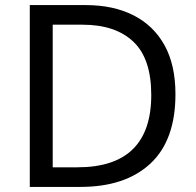

<svg xmlns="http://www.w3.org/2000/svg" viewBox="-20 -734 770 754"><path d="M669 -364Q669 -183 570.5 -91.5Q472 0 296 0H97V-714H317Q425 -714 504 -674Q583 -634 626 -556.5Q669 -479 669 -364ZM574 -361Q574 -504 503.5 -570.5Q433 -637 304 -637H187V-77H284Q574 -77 574 -361Z"/></svg>

Font: Noto Sans Old Sogdian
Style: Regular
Weight: 400
Designer: Monotype Design Team
Foundry: Monotype Imaging Inc.
Version: Version 2.002; ttfautohint (v1.8.4.7-5d5b)